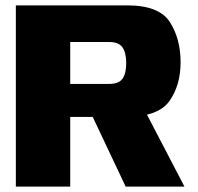

<svg xmlns="http://www.w3.org/2000/svg" viewBox="-20 -695 736 715"><path d="M39 0H241.5V-259.5H445.5Q568.5 -259.5 610.5 -318.2Q652.5 -377 652.5 -463Q652.5 -550 612.8 -612.5Q573 -675 454 -675H39ZM448 0H667L500.5 -319.5L300.5 -312ZM241.5 -382.5V-538.5H386.5Q422.5 -538.5 436.2 -518.5Q450 -498.5 450 -460Q450 -421.5 436.2 -402Q422.5 -382.5 386.5 -382.5Z"/></svg>

Font: Anybody UltraCondensed Thin ExtraBold
Style: Regular
Weight: 800
Version: Version 1.111